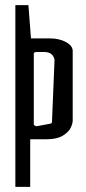

<svg xmlns="http://www.w3.org/2000/svg" viewBox="-20 -730 336 750"><path d="M40 -710H91L101 -580H174Q212 -580 238 -565.5Q264 -551 264 -531V-259Q264 -248 256.5 -231.5Q249 -215 226 -200.5Q203 -186 161 -186H98V0H40ZM177 -247Q183 -249 183 -253L193 -495Q192 -508 182 -517.5Q172 -527 151 -527H124Q112 -527 112 -520V-245Q112 -242 115.5 -239.5Q119 -237 124 -237Z"/></svg>

Font: Bahianita
Style: Regular
Weight: 400
Designer: Pablo Cosgaya & Dani Raskovsky
Foundry: Pablo Cosgaya & Dani Raskovsky
Version: Version 1.008